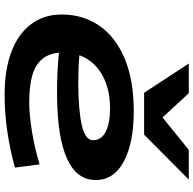

<svg xmlns="http://www.w3.org/2000/svg" viewBox="-23 -807 840 834"><g transform="rotate(90 397.0 -390.0)"><path d="M708 -35Q633 -14 553 -2Q473 10 391 10Q283 10 205 -19.5Q127 -49 85 -105Q43 -161 43 -238Q43 -330 91 -400.5Q139 -471 233 -511Q327 -551 464 -551Q600 -551 681 -508Q762 -465 762 -386Q762 -304 671 -262Q580 -220 404 -218Q347 -217 298 -219.5Q249 -222 209 -226Q214 -162 263.5 -129.5Q313 -97 426 -97Q475 -97 546 -108Q617 -119 694 -142ZM450 -448Q365 -448 304 -413Q243 -378 220 -315Q249 -312 281.5 -311Q314 -310 349 -310Q464 -311 526.5 -326Q589 -341 589 -374Q589 -410 552.5 -429Q516 -448 450 -448ZM760 -790 565 -596H383L256 -790H385L490 -676L631 -790Z"/></g></svg>

Font: Georama ExtraExtended SemiBold
Style: Italic
Weight: 600
Width: 8
Italic angle: -9°
Designer: Jean-Baptiste Levee
Foundry: Production Type
Version: Version 1.000